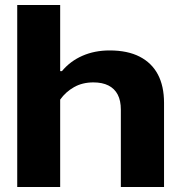

<svg xmlns="http://www.w3.org/2000/svg" viewBox="-20 -749 719 769"><path d="M49 0V-729H221V-464H228Q261 -504 310 -525.5Q359 -547 419 -547Q491 -547 539.5 -522Q588 -497 612.5 -450.5Q637 -404 637 -337V0H464V-310Q464 -346 451.5 -370Q439 -394 414.5 -406.5Q390 -419 354 -419Q310 -419 276.5 -400Q243 -381 221 -350V0Z"/></svg>

Font: Hubot Sans SemiExpanded
Style: Bold
Weight: 700
Width: 6
Designer: Deni Anggara
Foundry: GitHub, Inc., Subsidiary of Microsoft Corporation
Version: Version 2.000